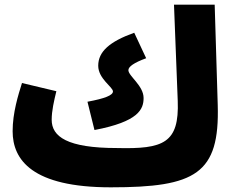

<svg xmlns="http://www.w3.org/2000/svg" viewBox="-20 -780 1007 821"><path d="M454 21C816 21 920 -36 911 -332L898 -760H724L740 -349C747 -168 679 -142 480 -147C267 -147 201 -196 201 -268C201 -306 211 -349 221 -390L74 -425C58 -374 34 -298 34 -219C34 -96 118 21 454 21ZM384 -224C573 -260 594 -313 594 -361C594 -414 529 -455 529 -480C529 -495 553 -512 605 -531L554 -640C448 -602 400 -559 400 -499C400 -443 463 -408 463 -389C463 -373 430 -359 354 -345Z"/></svg>

Font: Noto Sans Arabic UI Bk
Style: Regular
Weight: 900
Designer: Monotype Design Team, Nadine Chahine and Nizar Qandah
Foundry: Monotype Imaging Inc.
Version: Version 2.010